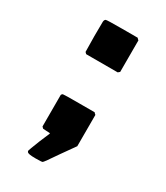

<svg xmlns="http://www.w3.org/2000/svg" viewBox="-148 -524 602 696"><g transform="rotate(30 153.0 -176.0)"><path d="M226 -319Q223 -317 219 -313H87L81 -319L80 -384Q80 -437 80.5 -445Q81 -453 86 -456Q89 -458 154 -458H219Q222 -454 226 -451ZM81 -139Q84 -145 88 -145Q89 -146 154 -146H219Q222 -142 226 -139V-8L187 47Q149 103 146 104Q144 106 116 106Q85 106 82 100Q80 98 80 95Q80 93 98 47L117 2Q117 0 102 0L87 -1L81 -7Z"/></g></svg>

Font: KaTeX_SansSerif
Style: Bold
Weight: 700
Version: Version 1.1; ttfautohint (v1.3)